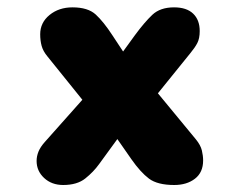

<svg xmlns="http://www.w3.org/2000/svg" viewBox="-20 -506 659 535"><path d="M465 -485.5Q500 -485.5 518.2 -468Q536.5 -450.5 536.5 -419.5Q536.5 -399 529.8 -386Q523 -373 510.5 -358L420 -246L526 -117.5Q539 -101.5 542.5 -86.8Q546 -72 546 -59Q546 -25.5 523.2 -8Q500.5 9.5 465.5 9.5Q419 9.5 395.2 -8.2Q371.5 -26 346 -62.5L307 -118.5L256 -48.5Q240.5 -27 217.8 -8.8Q195 9.5 156 9.5Q124 9.5 103 -10Q82 -29.5 82 -57.5Q82 -70.5 87.2 -83.5Q92.5 -96.5 105 -110.5L209.5 -228L112 -349Q100 -363.5 96 -378.2Q92 -393 92 -410.5Q92 -443 118 -464.2Q144 -485.5 182 -485.5Q225 -485.5 246.8 -465.5Q268.5 -445.5 293 -408L323 -362.5L356 -408Q382.5 -444 404.5 -464.8Q426.5 -485.5 465 -485.5Z"/></svg>

Font: Sono ExtraLight Monospace ExtraBold
Style: Regular
Weight: 800
Version: Version 2.112